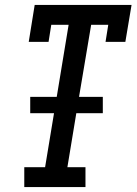

<svg xmlns="http://www.w3.org/2000/svg" viewBox="-20 -755 551 775"><path d="M78 0V-80H162L198 -298H102V-364H209L257 -655H187L176 -586H96L120 -735H511L486 -586H406L417 -655H348L299 -364H395V-298H288L252 -80H325V0Z"/></svg>

Font: Iosevka Slab Medium Oblique
Style: Regular
Weight: 500
Italic angle: -9°
Monospace: yes
Designer: Belleve Invis
Foundry: Belleve Invis
Version: Version 11.1.1; ttfautohint (v1.8.3)